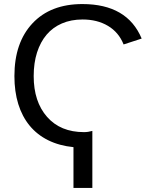

<svg xmlns="http://www.w3.org/2000/svg" viewBox="-20 -718 762 946"><path d="M342 208V7Q272 0 217.5 -27Q163 -54 126 -99Q89 -144 70 -205.5Q51 -267 51 -343Q51 -508 140 -603Q229 -698 386 -698Q607 -698 678 -528L589 -499Q565 -559 512 -590.5Q459 -622 387 -622Q330 -622 285 -602.5Q240 -583 209.5 -547Q179 -511 162.5 -459.5Q146 -408 146 -343Q146 -217 212 -142Q278 -67 394 -67Q414 -67 435 -73V208Z"/></svg>

Font: Libra Sans
Style: Regular
Weight: 400
Foundry: Context Ltd
Version: Version 1.000; ttfautohint (v1.3)